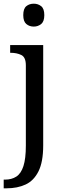

<svg xmlns="http://www.w3.org/2000/svg" viewBox="-32 -780 352 1040"><path d="M-12 240V193H-5Q31 193 56.5 176.5Q82 160 95 119.5Q108 79 108 9V-426Q108 -470 83.5 -482Q59 -494 26 -494H23V-536H202V8Q202 97 176.5 148Q151 199 106.5 219.5Q62 240 4 240ZM151 -636Q127 -636 110.5 -650Q94 -664 94 -698Q94 -733 110.5 -746.5Q127 -760 151 -760Q174 -760 191 -746.5Q208 -733 208 -698Q208 -664 191 -650Q174 -636 151 -636Z"/></svg>

Font: Noto Naskh Arabic UI
Style: Regular
Weight: 400
Designer: Monotype Design Team, David Williams, Mohamad Dakak and Nizar Qandah
Foundry: Monotype Imaging Inc.
Version: Version 2.014